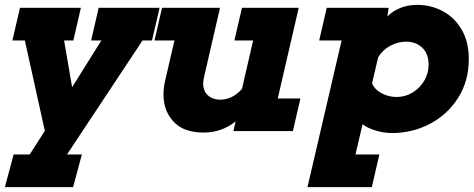

<svg xmlns="http://www.w3.org/2000/svg" viewBox="-30 -538 1944 788"><path d="M52 -506H302L271 -372H233L266 -180L386 -372H344L375 -506H625L594 -372H555L245 96H306L270 230H-10L26 96H92L154 -1L72 -372H21Z M1196 -506 1110 -134H1203L1172 0H928L937 -40Q881 6 805 6Q727 6 686 -35Q641 -80 641 -149Q641 -179 648 -208L686 -372H604L635 -506H873L807 -220Q804 -207 804 -195Q804 -164 823.5 -146.5Q843 -129 875 -129Q899 -129 922 -140.5Q945 -152 963 -173L1009 -372H932L963 -506Z M1565 -506 1560 -470Q1579 -491 1611 -504.5Q1643 -518 1683 -518Q1739 -518 1787.5 -492Q1836 -466 1865 -416Q1894 -366 1894 -296Q1894 -205 1850 -136Q1806 -67 1734 -29.5Q1662 8 1580 8Q1545 8 1511 -2.5Q1477 -13 1458 -28L1429 96H1527L1496 230H1232L1372 -372H1280L1311 -506ZM1522 -303 1497 -196Q1508 -170 1536.5 -155Q1565 -140 1598 -140Q1633 -140 1663 -158Q1693 -176 1711 -206.5Q1729 -237 1729 -273Q1729 -318 1702.5 -342.5Q1676 -367 1637 -367Q1604 -367 1572.5 -350.5Q1541 -334 1522 -303Z"/></svg>

Font: Arvo
Style: Bold Italic
Weight: 700
Italic angle: -13°
Designer: Anton Koovit (Cyrillic Expansion: Cyreal)
Foundry: Anton Koovit, Yassin Baggar
Version: Version 3.000